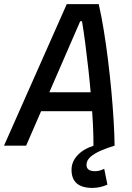

<svg xmlns="http://www.w3.org/2000/svg" viewBox="-43 -714 649 941"><path d="M410.2 207Q307.6 207 307.6 118.2Q307.6 79.1 336.2 47.9Q364.7 16.6 416 0V-24.4L499.5 -14.6L518.6 0Q482.4 10.7 450.9 24.4Q419.4 38.1 400.1 55.2Q380.9 72.3 380.9 94.2Q380.9 125 422.9 125Q433.6 125 445.1 122.1Q456.5 119.1 467.8 113.3L483.4 190.9Q465.8 198.7 447.3 202.9Q428.7 207 410.2 207ZM-23.4 0 284.2 -693.8H440.9Q453.6 -638.7 465.1 -568.6Q476.6 -498.5 486.1 -421.9Q495.6 -345.2 502.7 -268.8Q509.8 -192.4 513.9 -123.3Q518.1 -54.2 518.6 0H415Q415.5 -44.9 412.4 -106Q409.2 -167 403.6 -235.4Q397.9 -303.7 390.4 -372.3Q382.8 -440.9 374.8 -502.4Q366.7 -564 358.9 -609.9H350.1L85 0ZM105 -168.9 125 -261.7H476.6L456.5 -168.9Z"/></svg>

Font: Cascadia Mono NF
Style: Italic
Weight: 400
Italic angle: -10°
Monospace: yes
Designer: Aaron Bell
Foundry: Saja Typeworks
Version: Version 2404.023